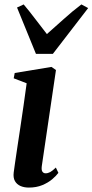

<svg xmlns="http://www.w3.org/2000/svg" viewBox="-20 -837 418 868"><path d="M110.5 11Q89 11 72.5 3.8Q56 -3.5 47.5 -18.5Q39 -33.5 42 -57.5Q43.5 -70 47.8 -99.2Q52 -128.5 58.2 -169.8Q64.5 -211 71.8 -259.8Q79 -308.5 86.5 -360Q94 -411.5 100.5 -460.5L42 -483L46.5 -507L212.5 -534.5L233 -520.5L169 -86.5Q166.5 -68 171.8 -60.8Q177 -53.5 186 -53.5Q196.5 -53.5 206.8 -59Q217 -64.5 232.5 -79.5L244 -55.5Q234 -42 215.8 -26.5Q197.5 -11 171 0Q144.5 11 110.5 11ZM142.5 -593.5 57 -803 87 -817Q112 -787.5 138.2 -752.8Q164.5 -718 192 -683Q230 -716 267.5 -750.2Q305 -784.5 348 -817L378.5 -800.5L219 -593.5Z"/></svg>

Font: Merriweather 96pt SemiBold
Style: Italic
Weight: 600
Italic angle: -7.8°
Version: Version 2.101